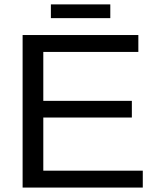

<svg xmlns="http://www.w3.org/2000/svg" viewBox="-20 -846 707 866"><path d="M624 -76.2V0H82V-688H604V-611.8H175.3V-391.1H574.7V-315.9H175.3V-76.2ZM209.5 -826.2H477.5V-764.2H209.5Z"/></svg>

Font: Arimo Nerd Font
Style: Regular
Weight: 400
Designer: Steve Matteson
Foundry: Monotype Imaging Inc.
Version: Version 1.33;Nerd Fonts 3.2.1